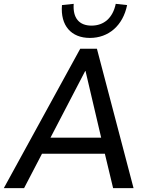

<svg xmlns="http://www.w3.org/2000/svg" viewBox="-48 -970 755 990"><path d="M76.2 0 168.5 -177.2H492.7L535.2 0H640.6L451.7 -718.8H365.7L-28.3 0ZM393.1 -603.5 473.6 -260.3H212.4L391.1 -603.5ZM415.5 -774.4C511.7 -774.4 585.9 -837.9 607.4 -943.8L548.8 -950.2C533.7 -877.4 487.8 -837.9 423.8 -837.9C359.9 -837.9 326.7 -877.4 332 -950.2L271.5 -943.8C262.7 -837.9 319.3 -774.4 415.5 -774.4Z"/></svg>

Font: Winston
Style: Italic
Weight: 400
Italic angle: -8.13011°
Designer: Vernon Adams, Kim Jin-seong, David Berlow, Cristiano Sobral
Foundry: The Winston Project Authors
Version: Version 3.004